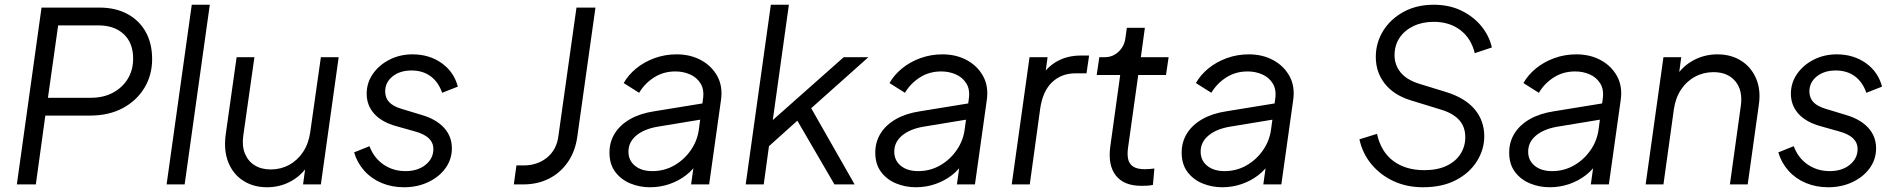

<svg xmlns="http://www.w3.org/2000/svg" viewBox="-20 -777 7998 809"><path d="M51 0 155 -745H399Q467 -745 517 -718Q567 -691 594 -642.5Q621 -594 621 -528Q621 -460 588 -406Q555 -352 496.5 -321Q438 -290 359 -290H171L131 0ZM182 -365H363Q416 -365 456 -386.5Q496 -408 518.5 -445Q541 -482 541 -530Q541 -596 501.5 -633Q462 -670 395 -670H225Z M682 0 788 -757H864L758 0Z M1105 12Q1048 12 1005 -15.5Q962 -43 942 -93Q922 -143 931 -210L977 -536H1052L1005 -205Q999 -162 1012 -130Q1025 -98 1053 -80.5Q1081 -63 1121 -63Q1163 -63 1198 -82Q1233 -101 1256.5 -136Q1280 -171 1287 -219L1332 -536H1407L1332 0H1257L1271 -104L1288 -98Q1261 -46 1212.5 -17Q1164 12 1105 12Z M1682 12Q1631 12 1588 -6Q1545 -24 1515 -57.5Q1485 -91 1472 -135L1537 -161Q1555 -112 1595.5 -84Q1636 -56 1689 -56Q1740 -56 1773 -82.5Q1806 -109 1806 -149Q1806 -176 1786.5 -194.5Q1767 -213 1726 -224L1651 -245Q1589 -262 1557 -297.5Q1525 -333 1525 -382Q1525 -428 1551 -465.5Q1577 -503 1621 -525.5Q1665 -548 1718 -548Q1789 -548 1841 -511Q1893 -474 1909 -412L1843 -386Q1827 -432 1794 -456Q1761 -480 1714 -480Q1665 -480 1634 -455Q1603 -430 1603 -392Q1603 -365 1619.5 -347Q1636 -329 1673 -318L1759 -292Q1819 -274 1851.5 -238Q1884 -202 1884 -152Q1884 -106 1857.5 -69Q1831 -32 1785 -10Q1739 12 1682 12Z M2145 0 2156 -80H2186Q2245 -80 2285.5 -113.5Q2326 -147 2333 -205L2409 -745H2489L2413 -205Q2405 -142 2374 -96Q2343 -50 2294.5 -25Q2246 0 2185 0Z M2719 12Q2675 12 2636 -4Q2597 -20 2572.5 -52.5Q2548 -85 2548 -134Q2548 -179 2570.5 -215Q2593 -251 2635 -275Q2677 -299 2736 -308L2951 -343L2944 -275L2750 -243Q2693 -233 2660.5 -205.5Q2628 -178 2628 -138Q2628 -101 2655.5 -78.5Q2683 -56 2729 -56Q2779 -56 2821 -80Q2863 -104 2891 -144.5Q2919 -185 2925 -234L2942 -359Q2948 -399 2932 -425Q2916 -451 2887.5 -463.5Q2859 -476 2826 -476Q2775 -476 2735.5 -450.5Q2696 -425 2673 -386L2608 -427Q2627 -461 2660.5 -488.5Q2694 -516 2738 -532Q2782 -548 2831 -548Q2889 -548 2934 -523.5Q2979 -499 3002.5 -456Q3026 -413 3018 -356L2968 0H2892L2907 -107L2920 -94Q2902 -63 2871 -39Q2840 -15 2801 -1.5Q2762 12 2719 12Z M3122 0 3228 -757H3304L3230 -227L3192 -232L3535 -536H3639L3398 -321L3581 0H3496L3323 -297L3367 -293L3191 -135L3225 -197L3198 0Z M3839 12Q3795 12 3756 -4Q3717 -20 3692.5 -52.5Q3668 -85 3668 -134Q3668 -179 3690.5 -215Q3713 -251 3755 -275Q3797 -299 3856 -308L4071 -343L4064 -275L3870 -243Q3813 -233 3780.5 -205.5Q3748 -178 3748 -138Q3748 -101 3775.5 -78.5Q3803 -56 3849 -56Q3899 -56 3941 -80Q3983 -104 4011 -144.5Q4039 -185 4045 -234L4062 -359Q4068 -399 4052 -425Q4036 -451 4007.5 -463.5Q3979 -476 3946 -476Q3895 -476 3855.5 -450.5Q3816 -425 3793 -386L3728 -427Q3747 -461 3780.5 -488.5Q3814 -516 3858 -532Q3902 -548 3951 -548Q4009 -548 4054 -523.5Q4099 -499 4122.5 -456Q4146 -413 4138 -356L4088 0H4012L4027 -107L4040 -94Q4022 -63 3991 -39Q3960 -15 3921 -1.5Q3882 12 3839 12Z M4243 0 4318 -536H4394L4382 -448L4372 -461Q4397 -499 4438.5 -521Q4480 -543 4535 -543H4569L4558 -468H4511Q4453 -468 4413.5 -431Q4374 -394 4363 -320L4319 0Z M4789 6Q4716 6 4682 -37Q4648 -80 4658 -158L4700 -461H4601L4612 -536H4635Q4669 -536 4693.5 -559.5Q4718 -583 4722 -617L4728 -660H4804L4787 -536H4904L4893 -461H4776L4733 -154Q4729 -127 4733.5 -106.5Q4738 -86 4755 -75Q4772 -64 4804 -64Q4814 -64 4825 -65Q4836 -66 4844 -67L4838 2Q4826 5 4811.5 5.5Q4797 6 4789 6Z M5130 12Q5086 12 5047 -4Q5008 -20 4983.5 -52.5Q4959 -85 4959 -134Q4959 -179 4981.5 -215Q5004 -251 5046 -275Q5088 -299 5147 -308L5362 -343L5355 -275L5161 -243Q5104 -233 5071.5 -205.5Q5039 -178 5039 -138Q5039 -101 5066.5 -78.5Q5094 -56 5140 -56Q5190 -56 5232 -80Q5274 -104 5302 -144.5Q5330 -185 5336 -234L5353 -359Q5359 -399 5343 -425Q5327 -451 5298.5 -463.5Q5270 -476 5237 -476Q5186 -476 5146.5 -450.5Q5107 -425 5084 -386L5019 -427Q5038 -461 5071.5 -488.5Q5105 -516 5149 -532Q5193 -548 5242 -548Q5300 -548 5345 -523.5Q5390 -499 5413.5 -456Q5437 -413 5429 -356L5379 0H5303L5318 -107L5331 -94Q5313 -63 5282 -39Q5251 -15 5212 -1.5Q5173 12 5130 12Z M5975 12Q5908 12 5852.5 -13.5Q5797 -39 5759 -84.5Q5721 -130 5708 -190L5782 -213Q5799 -137 5851 -98.5Q5903 -60 5981 -60Q6037 -60 6075.5 -78.5Q6114 -97 6134 -128.5Q6154 -160 6154 -199Q6154 -243 6128 -271.5Q6102 -300 6052 -315L5922 -355Q5852 -377 5814.5 -425Q5777 -473 5777 -537Q5777 -597 5808 -647Q5839 -697 5894 -727Q5949 -757 6021 -757Q6087 -757 6138 -732Q6189 -707 6222 -666.5Q6255 -626 6266 -577L6194 -553Q6179 -615 6133.5 -650Q6088 -685 6021 -685Q5973 -685 5935.5 -667Q5898 -649 5877 -617.5Q5856 -586 5856 -544Q5856 -504 5881 -472.5Q5906 -441 5960 -424L6074 -389Q6154 -364 6194 -316Q6234 -268 6234 -203Q6234 -147 6203 -97.5Q6172 -48 6114.5 -18Q6057 12 5975 12Z M6510 12Q6466 12 6427 -4Q6388 -20 6363.5 -52.5Q6339 -85 6339 -134Q6339 -179 6361.5 -215Q6384 -251 6426 -275Q6468 -299 6527 -308L6742 -343L6735 -275L6541 -243Q6484 -233 6451.5 -205.5Q6419 -178 6419 -138Q6419 -101 6446.5 -78.5Q6474 -56 6520 -56Q6570 -56 6612 -80Q6654 -104 6682 -144.5Q6710 -185 6716 -234L6733 -359Q6739 -399 6723 -425Q6707 -451 6678.5 -463.5Q6650 -476 6617 -476Q6566 -476 6526.5 -450.5Q6487 -425 6464 -386L6399 -427Q6418 -461 6451.5 -488.5Q6485 -516 6529 -532Q6573 -548 6622 -548Q6680 -548 6725 -523.5Q6770 -499 6793.5 -456Q6817 -413 6809 -356L6759 0H6683L6698 -107L6711 -94Q6693 -63 6662 -39Q6631 -15 6592 -1.5Q6553 12 6510 12Z M6914 0 6989 -536H7064L7050 -432L7033 -438Q7059 -490 7108.5 -519Q7158 -548 7216 -548Q7274 -548 7316.5 -521Q7359 -494 7379.5 -446Q7400 -398 7391 -336L7344 0H7269L7315 -331Q7324 -396 7292 -434.5Q7260 -473 7200 -473Q7158 -473 7122.5 -454Q7087 -435 7063.5 -400Q7040 -365 7033 -317L6989 0Z M7683 12Q7632 12 7589 -6Q7546 -24 7516 -57.5Q7486 -91 7473 -135L7538 -161Q7556 -112 7596.5 -84Q7637 -56 7690 -56Q7741 -56 7774 -82.5Q7807 -109 7807 -149Q7807 -176 7787.5 -194.5Q7768 -213 7727 -224L7652 -245Q7590 -262 7558 -297.5Q7526 -333 7526 -382Q7526 -428 7552 -465.5Q7578 -503 7622 -525.5Q7666 -548 7719 -548Q7790 -548 7842 -511Q7894 -474 7910 -412L7844 -386Q7828 -432 7795 -456Q7762 -480 7715 -480Q7666 -480 7635 -455Q7604 -430 7604 -392Q7604 -365 7620.5 -347Q7637 -329 7674 -318L7760 -292Q7820 -274 7852.5 -238Q7885 -202 7885 -152Q7885 -106 7858.5 -69Q7832 -32 7786 -10Q7740 12 7683 12Z"/></svg>

Font: Plus Jakarta Sans
Style: Italic
Weight: 400
Italic angle: -8°
Designer: Gumpita Rahayu
Foundry: Tokotype
Version: Version 2.006